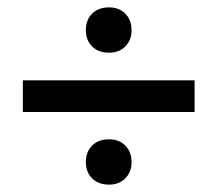

<svg xmlns="http://www.w3.org/2000/svg" viewBox="-20 -491 590 521"><path d="M42 -187V-273H508V-187ZM276 -348Q247 -348 230 -365Q213 -382 213 -409Q213 -437 230 -454Q247 -471 276 -471Q303 -471 320 -454Q337 -437 337 -409Q337 -382 320 -365Q303 -348 276 -348ZM276 10Q247 10 230 -7Q213 -24 213 -51Q213 -79 230 -96Q247 -113 276 -113Q303 -113 320 -96Q337 -79 337 -51Q337 -24 320 -7Q303 10 276 10Z"/></svg>

Font: Ysabeau
Style: Bold
Weight: 700
Designer: Christian Thalmann (Catharsis Fonts)
Version: Version 2.000;gftools[0.9.27.dev2+g8671c4b]